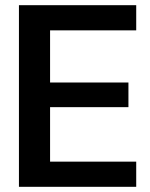

<svg xmlns="http://www.w3.org/2000/svg" viewBox="-20 -720 579 740"><path d="M53 0V-700H505V-603H173V-402H475V-307H173V-97H505V0Z"/></svg>

Font: Host Grotesk Light SemiBold
Style: Regular
Weight: 600
Version: Version 1.003